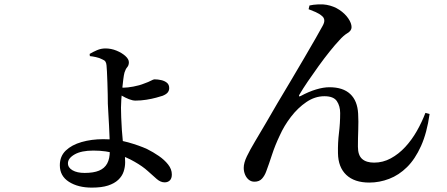

<svg xmlns="http://www.w3.org/2000/svg" viewBox="-20 -797 2040 876"><path d="M399 59Q336 59 294.5 32.5Q253 6 253 -43Q253 -84 280 -110Q307 -136 352.5 -149Q398 -162 451 -162Q514 -162 565 -147.5Q616 -133 651 -117Q679 -103 704.5 -85.5Q730 -68 747 -46.5Q764 -25 764 -1Q764 17 755 26Q746 35 731 35Q713 35 695.5 20Q678 5 654.5 -16.5Q631 -38 594 -59Q558 -80 511.5 -95Q465 -110 406 -110Q351 -110 320.5 -92.5Q290 -75 290 -52Q290 -32 311 -20Q332 -8 366 -8Q407 -8 432 -18.5Q457 -29 469 -51Q481 -73 481 -108Q481 -137 480 -166Q479 -195 477.5 -223.5Q476 -252 474.5 -277.5Q473 -303 472 -324Q472 -340 471.5 -366.5Q471 -393 470 -420.5Q469 -448 468 -470Q467 -492 466 -499Q465 -510 461 -516Q457 -522 447 -526Q434 -533 417.5 -536.5Q401 -540 390 -541L389 -551Q404 -560 422.5 -568Q441 -576 461 -576Q487 -576 511.5 -566Q536 -556 552 -541.5Q568 -527 568 -513Q568 -499 560.5 -490.5Q553 -482 548 -466Q545 -455 542.5 -435Q540 -415 537.5 -390.5Q535 -366 533.5 -343.5Q532 -321 532 -306Q532 -289 533 -261.5Q534 -234 536 -204Q538 -174 541 -146Q544 -120 547.5 -100.5Q551 -81 551 -57Q551 -35 544 -14Q537 7 519.5 23.5Q502 40 473 49.5Q444 59 399 59ZM598 -338Q585 -338 568.5 -344.5Q552 -351 537.5 -359.5Q523 -368 513 -374L512 -400Q521 -399 529 -398Q537 -397 544 -397Q561 -397 588.5 -402Q616 -407 638 -416Q658 -423 669 -429Q680 -435 685 -435Q700 -435 715.5 -431.5Q731 -428 741.5 -419.5Q752 -411 752 -395Q752 -384 745.5 -375.5Q739 -367 722 -360Q713 -357 693 -351.5Q673 -346 648 -342Q623 -338 598 -338Z M1665 36Q1597 36 1560 1Q1523 -34 1522 -98Q1521 -146 1526.5 -190Q1532 -234 1532 -281Q1532 -313 1517 -335.5Q1502 -358 1460 -358Q1417 -358 1378 -331.5Q1339 -305 1307.5 -264Q1276 -223 1256 -178Q1235 -134 1221 -91Q1207 -48 1195 -16Q1188 4 1175.5 18Q1163 32 1141 32Q1126 32 1115 23Q1104 14 1098 -0.5Q1092 -15 1092 -31Q1092 -54 1106.5 -84Q1121 -114 1144 -152.5Q1167 -191 1194 -237Q1216 -276 1246 -326.5Q1276 -377 1308 -430.5Q1340 -484 1369 -534Q1398 -584 1420 -622Q1442 -660 1452 -679Q1461 -695 1459.5 -706Q1458 -717 1449 -724Q1438 -734 1420 -742Q1402 -750 1388 -755L1392 -772Q1409 -776 1432 -777Q1455 -778 1470 -775Q1503 -769 1528.5 -752Q1554 -735 1569 -713Q1584 -691 1584 -673Q1584 -657 1565.5 -646Q1547 -635 1527 -612Q1509 -593 1484.5 -562.5Q1460 -532 1434 -496Q1408 -460 1384.5 -425.5Q1361 -391 1346 -365Q1343 -360 1344.5 -358Q1346 -356 1352 -359Q1389 -379 1422.5 -389Q1456 -399 1483 -399Q1545 -399 1578 -368Q1611 -337 1614 -278Q1616 -243 1614.5 -205Q1613 -167 1613 -128Q1613 -89 1632 -72Q1651 -55 1687 -55Q1727 -55 1763 -74.5Q1799 -94 1829 -126.5Q1859 -159 1882 -199.5Q1905 -240 1921 -282L1940 -277Q1928 -191 1901 -131Q1874 -71 1837 -34.5Q1800 2 1755.5 19Q1711 36 1665 36Z"/></svg>

Font: Noto Serif TC SemiBold
Style: Regular
Weight: 600
Version: Version 2.002-H1;hotconv 1.1.0;makeotfexe 2.6.0